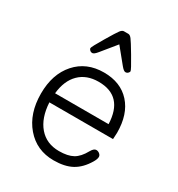

<svg xmlns="http://www.w3.org/2000/svg" viewBox="-179 -859 911 985"><g transform="rotate(30 277.0 -367.0)"><path d="M182 -566Q173 -566 167 -572Q161 -578 161 -583Q161 -591 201 -658Q236 -717 246.5 -730.5Q257 -744 267 -744H293Q303 -744 313.5 -730.5Q324 -717 359 -658Q399 -591 399 -583Q399 -578 393 -572Q387 -566 378 -566Q368 -566 351 -587L280 -674L209 -587Q192 -566 182 -566ZM497 -275Q497 -263 495 -237H118Q123 -147 167 -96Q211 -45 285 -45Q337 -45 367.5 -62Q398 -79 422 -123Q435 -146 449 -146Q460 -146 469 -138.5Q478 -131 478 -121Q478 -108 466 -88Q435 -36 392.5 -13Q350 10 285 10Q184 10 121 -63.5Q58 -137 58 -255Q58 -370 120 -440Q182 -510 285 -510Q384 -510 440.5 -447.5Q497 -385 497 -275ZM285 -455Q214 -455 171 -412.5Q128 -370 120 -292H437Q431 -455 285 -455Z"/></g></svg>

Font: Solway Light
Style: Regular
Weight: 300
Designer: Mariya V. Pigoulevskaya
Foundry: The Northern Block Ltd.
Version: Version 1.000;hotconv 1.0.109;makeotfexe 2.5.65596